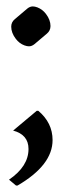

<svg xmlns="http://www.w3.org/2000/svg" viewBox="-20 -449 197 592"><path d="M93.3 -107.4H98.1Q142.1 -70.3 142.1 -17.1Q142.1 60.1 34.2 123H29.3L7.8 105Q67.9 64 67.9 10.3Q67.9 -33.7 20.5 -46.4ZM81.1 -429.2Q87.4 -429.2 95.2 -426.3Q111.3 -419.9 121.6 -406.2Q135.7 -387.7 135.7 -368.7Q135.7 -354.5 124.5 -345.2L86.4 -313Q78.1 -306.2 69.3 -306.2Q63 -306.2 55.2 -309.1Q39.6 -314.9 28.8 -329.1Q14.6 -347.7 14.6 -366.7Q14.6 -380.9 25.9 -390.1L64 -422.4Q72.3 -429.2 81.1 -429.2Z"/></svg>

Font: Gothica
Style: Book
Weight: 400
Designer: Wojciech Kalinowski "wmk69" (wmk69@o2.pl)
Foundry: Wojciech Kalinowski "wmk69" (wmk69@o2.pl)
Version: Version 2.1.0; 2021-05-14